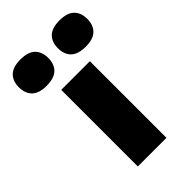

<svg xmlns="http://www.w3.org/2000/svg" viewBox="-320 -888 972 972"><g transform="rotate(-45 166.0 -402.0)"><path d="M63.5 0V-548.5H268.5V0ZM306 -615Q251.5 -615 226 -640Q200.5 -665 200.5 -709.5Q200.5 -753.5 226 -778.5Q251.5 -803.5 306 -803.5Q360 -803.5 385.5 -778.5Q411 -753.5 411 -709.5Q411 -665 385.5 -640Q360 -615 306 -615ZM26 -615Q-28 -615 -53.5 -640Q-79 -665 -79 -709.5Q-79 -753.5 -53.5 -778.5Q-28 -803.5 26 -803.5Q80.5 -803.5 106 -778.5Q131.5 -753.5 131.5 -709.5Q131.5 -665 106 -640Q80.5 -615 26 -615Z"/></g></svg>

Font: Encode Sans Exp XBd
Style: Regular
Weight: 800
Width: 7
Designer: Multiple Designers
Foundry: Impallari Type
Version: Version 3.002; ttfautohint (v1.8.3) -l 8 -r 50 -G 200 -x 14 